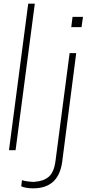

<svg xmlns="http://www.w3.org/2000/svg" viewBox="-20 -820 494 1048"><path d="M161 208Q122 208 96 197L100 163Q115 170 163 173L171 172Q218 169 246.5 144.5Q275 120 283 58L360 -530H396L319 67Q298 208 161 208ZM425 -672H369L376 -728H433ZM65 0H29L134 -800H170Z"/></svg>

Font: Tanohe Sans ExtraLight
Style: Italic
Weight: 200
Designer: Village Type and Design LLC & Cristiano Sobral
Foundry: Cooper Hewitt Smithsonian Design Museum
Version: Version 1.00;September 29, 2021;FontCreator 13.0.0.2655 64-b